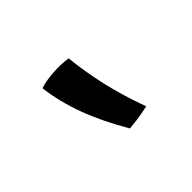

<svg xmlns="http://www.w3.org/2000/svg" viewBox="-54 -846 368 368"><g transform="rotate(-45 130.0 -662.0)"><path d="M144 -750Q148 -710 157.5 -668.5Q167 -627 184 -580Q166 -576 154.5 -574.5Q143 -573 132 -572Q104 -620 88.5 -662Q73 -704 68 -745Q82 -750 104 -751.5Q126 -753 144 -750Z"/></g></svg>

Font: Atma
Style: Regular
Weight: 400
Designer: Gregori Vincens, Jeremie Hornus, Riccardo Olocco, Yoann Minet.
Foundry: black foundry
Version: Version 1.102;PS 1.100;hotconv 1.0.86;makeotf.lib2.5.63406